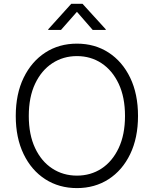

<svg xmlns="http://www.w3.org/2000/svg" viewBox="-20 -963 795 993"><path d="M377.9 9.8Q285.6 9.8 214.1 -36.1Q142.6 -82 102.1 -166Q61.5 -250 61.5 -363.3Q61.5 -477.1 102.3 -561Q143.1 -645 214.4 -691.2Q285.6 -737.3 377.9 -737.3Q470.2 -737.3 541.5 -691.2Q612.8 -645 653.3 -561Q693.8 -477.1 693.8 -363.3Q693.8 -250 653.3 -166Q612.8 -82 541.5 -36.1Q470.2 9.8 377.9 9.8ZM377.9 -54.7Q449.2 -54.7 505.1 -91.3Q561 -127.9 593.8 -197.3Q626.5 -266.6 626.5 -363.3Q626.5 -460.4 593.8 -529.8Q561 -599.1 505.1 -636Q449.2 -672.9 377.9 -672.9Q307.1 -672.9 250.7 -636Q194.3 -599.1 161.6 -530Q128.9 -460.9 128.9 -363.3Q128.9 -266.6 161.4 -197.5Q193.8 -128.4 250.2 -91.6Q306.6 -54.7 377.9 -54.7ZM295.4 -808.1H229.5V-811.5L348.6 -943.4H406.7L526.9 -811.5V-808.1H459.5L377.9 -901.9Z"/></svg>

Font: Inter 16pt Light
Style: Regular
Weight: 300
Version: Version 4.001;git-66647c0bb